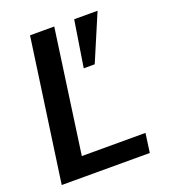

<svg xmlns="http://www.w3.org/2000/svg" viewBox="-130 -794 780 887"><g transform="rotate(-20 260.5 -350.0)"><path d="M21 0 120 -700H239L154 -94H467L454 0ZM301 -472 337 -700H452L355 -472Z"/></g></svg>

Font: Host Grotesk SemiBold
Style: Italic
Weight: 600
Italic angle: -8°
Designer: Doğukan Karapınar based on Poppins by Indian Type Foundry, Jonny Pinhorn
Foundry: Element Type
Version: Version 1.001; ttfautohint (v1.8.4.7-5d5b)